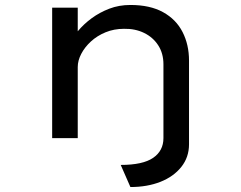

<svg xmlns="http://www.w3.org/2000/svg" viewBox="-20 -556 971 773"><path d="M505 197 466 108Q555 108 596.5 79.5Q638 51 638 0V-297Q638 -341 617 -373.5Q596 -406 560 -423.5Q524 -441 479 -440Q439 -440 405 -426Q371 -412 346 -389Q321 -366 307 -339Q293 -312 293 -286V0H190V-525H293V-430Q317 -459 349 -482.5Q381 -506 420 -521Q459 -536 505 -536Q584 -536 636.5 -507Q689 -478 715 -427Q741 -376 741 -312V25Q741 77 710 116Q679 155 626 176Q573 197 505 197Z"/></svg>

Font: Lexend Tera
Style: Regular
Weight: 400
Designer: Bonnie Shaver-Troup, Thomas Jockin
Foundry: Lexend
Version: Version 1.007